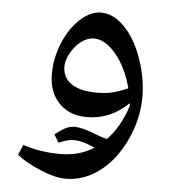

<svg xmlns="http://www.w3.org/2000/svg" viewBox="-49 -434 648 729"><g transform="rotate(5 275.5 -70.0)"><path d="M227.1 250Q188 250 130.9 226.3Q73.7 202.6 40 174.8L57.1 136.2Q121.6 158.2 200.2 158.2Q271.5 158.2 327.1 123Q316.4 118.7 307.1 114.7Q297.9 110.8 288.1 107.9Q278.3 105 267.8 103Q257.3 101.1 244.1 101.1Q223.6 101.1 189 116.2L170.9 85.9Q200.7 63 215.1 56.9Q229.5 50.8 245.1 50.8Q270 50.8 305.2 64Q351.1 82 371.1 85.9Q420.4 35.2 446.8 -47.9L445.8 -52.7V-57.1Q376.5 9.8 288.1 9.8Q220.7 9.8 180.9 -31.5Q141.1 -72.8 141.1 -142.1Q141.1 -202.1 164.8 -260Q188.5 -317.9 227.8 -354Q267.1 -390.1 307.1 -390.1Q355.5 -390.1 397.9 -345.9Q440.4 -301.8 465.8 -228.3Q491.2 -154.8 491.2 -85Q491.2 -1 453.9 79.3Q416.5 159.7 356.7 204.8Q296.9 250 227.1 250ZM315.9 -85.9Q349.6 -85.9 375.5 -91.8Q401.4 -97.7 435.1 -112.8Q414.6 -190.9 373.3 -240.5Q332 -290 289.1 -290Q265.1 -290 241.5 -272.5Q217.8 -254.9 201.9 -226.3Q186 -197.8 186 -174.8Q186 -131.8 220 -108.9Q253.9 -85.9 315.9 -85.9Z"/></g></svg>

Font: Droid Arabic Naskh
Style: Regular
Weight: 400
Designer: Pascal Zoghbi
Foundry: Ascender Corporation
Version: Version 1.00